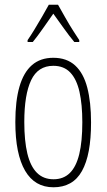

<svg xmlns="http://www.w3.org/2000/svg" viewBox="-20 -784 452 814"><path d="M366 -265Q366 -196 356.5 -145Q347 -94 327.5 -59Q308 -24 277.5 -7Q247 10 207 10Q167 10 137 -7.5Q107 -25 86.5 -60Q66 -95 55.5 -146.5Q45 -198 45 -267Q45 -356 62.5 -416.5Q80 -477 115.5 -508Q151 -539 206 -539Q263 -539 298.5 -506.5Q334 -474 350 -412.5Q366 -351 366 -265ZM83 -267Q83 -187 96 -133Q109 -79 136.5 -51.5Q164 -24 207 -24Q249 -24 276 -50.5Q303 -77 316 -130.5Q329 -184 329 -266Q329 -341 317 -394.5Q305 -448 278 -476.5Q251 -505 206 -505Q141 -505 112 -444Q83 -383 83 -267ZM226 -764Q239 -741 256.5 -710Q274 -679 291 -652.5Q308 -626 316 -614V-606H295Q274 -631 250.5 -664Q227 -697 206 -726Q187 -699 162.5 -664Q138 -629 119 -606H97V-614Q109 -631 125.5 -658Q142 -685 158.5 -713.5Q175 -742 187 -764Z"/></svg>

Font: Noto Sans Khmer ExtraCondensed ExtraLight
Style: Regular
Weight: 250
Width: 2
Designer: Danh Hong and the Monotype Design Team
Foundry: Monotype Imaging Inc.
Version: Version 2.004